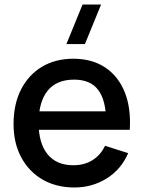

<svg xmlns="http://www.w3.org/2000/svg" viewBox="-20 -815 636 850"><path d="M356 -620H274L345.5 -795H427.5ZM309.5 15Q229 15 168.2 -20.2Q107.5 -55.5 73.8 -118.8Q40 -182 40 -265.5Q40 -354 73.2 -419Q106.5 -484 166 -519.5Q225.5 -555 304.5 -555Q387 -555 445 -516.8Q503 -478.5 531.8 -408Q560.5 -337.5 554.5 -240.5H450V-278.5Q449 -372.5 414.2 -417.5Q379.5 -462.5 308.5 -462.5Q230 -462.5 190.5 -413Q151 -363.5 151 -270Q151 -181 190.5 -132.2Q230 -83.5 304.5 -83.5Q353.5 -83.5 389.2 -105.8Q425 -128 445 -169.5L547.5 -137Q516 -64.5 452 -24.8Q388 15 309.5 15ZM117 -240.5V-322H502.5V-240.5Z"/></svg>

Font: Manrope ExtraLight SemiBold
Style: Regular
Weight: 600
Version: Version 4.504